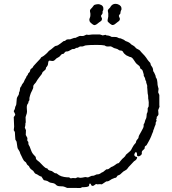

<svg xmlns="http://www.w3.org/2000/svg" viewBox="-20 -941 872 975"><path d="M564 -38.1 551.8 -33.2Q545.9 -31.2 539.6 -26.4Q530.8 -20 524.9 -20H520Q498 -5.4 497.1 -4.9L488.3 -5.9L474.1 -4.9L467.8 -6.8Q466.8 -6.8 460.4 -1.5Q454.1 3.9 449.2 2.9Q444.3 2 443.4 -1Q441.9 -3.9 440.4 -6.8Q439 -9.8 436 -8.8Q433.1 -7.8 433.1 -3.9L432.1 2.9Q427.7 9.8 397 9.8L390.1 13.2Q389.2 14.2 376 13.7Q362.8 13.2 361.8 13.2H320.8Q317.9 11.7 310.5 8.8Q303.7 5.9 297.9 5.4Q292 4.9 286.6 4.9Q271 4.9 264.6 -2.4Q257.8 -9.8 248 -11.2Q233.9 -12.7 227.5 -17.6Q221.2 -22.5 213.4 -23.9Q206.1 -24.9 203.1 -25.9Q200.2 -28.3 196.3 -35.2Q192.4 -42 189.9 -44.9L184.1 -45.9Q180.7 -47.9 174.8 -51.3Q168.9 -54.7 168 -55.7Q167 -56.6 162.6 -57.6Q158.2 -59.1 154.3 -64.9Q150.9 -71.3 148.9 -73.2Q147 -75.2 141.6 -78.6Q131.8 -85 127 -97.2Q125 -99.1 121.6 -101.6Q116.7 -105 114.7 -110.8Q112.8 -116.7 108.4 -119.1Q104 -122.1 102.1 -124Q94.7 -135.3 90.8 -145Q86.9 -154.3 85.4 -156.2Q83.5 -158.2 82 -164.6Q80.6 -170.4 76.7 -176.3Q72.3 -182.1 70.3 -186.5Q68.4 -190.9 66.9 -203.6Q64.9 -216.3 64.5 -219.7Q64 -223.1 62.5 -224.6Q61 -226.1 58.1 -231.9Q57.1 -238.8 56.6 -251.5Q56.2 -264.2 55.7 -268.6Q55.2 -272.9 49.8 -279.8L51.8 -297.9L49.8 -346.2L57.1 -356.9Q58.1 -360.4 54.2 -367.2Q50.3 -374 49.8 -377L55.2 -387.2Q56.2 -389.2 56.6 -394Q57.1 -398.9 59.1 -401.9Q64 -409.2 64 -425.8Q64 -442.4 68.8 -449.7Q76.2 -460.9 76.2 -464.4V-469.7L80.1 -479Q81.1 -481 81.5 -489.3Q82 -497.6 88.9 -503.9Q88.9 -505.9 89.8 -507.8Q90.8 -509.8 91.8 -511.7Q93.3 -514.6 96.7 -518.6Q100.1 -521.5 102.5 -528.3Q105 -535.2 109.4 -542Q113.8 -548.8 113.8 -550.8L115.2 -554.2Q115.2 -555.2 121.1 -561Q121.1 -565.9 124.5 -569.3Q127.9 -572.3 129.4 -574.2Q132.8 -578.1 133.3 -584Q134.3 -589.8 138.7 -592.3Q145.5 -596.2 147 -600.1Q148.4 -604.5 155.3 -611.3Q162.1 -618.2 166 -623Q169.9 -627 174.3 -631.8Q178.7 -636.7 182.6 -640.6Q186.5 -644.5 189 -649.9Q191.9 -651.9 196.3 -653.8Q201.2 -656.2 203.1 -658.2Q205.1 -660.2 212.4 -666Q219.7 -671.9 224.1 -677.7Q228 -683.1 233.9 -686.5Q239.7 -689.9 249.5 -698.7Q258.8 -708 266.1 -708.5Q272.9 -709 286.6 -719.7Q299.8 -730 301.8 -731.4Q303.7 -732.9 306.6 -732.9Q309.1 -732.9 310.1 -733.4Q313 -735.4 315.9 -738.3Q318.8 -741.2 326.7 -741.2H335.9L355 -748Q356 -749 358.9 -748.5Q361.8 -748 363.8 -749L382.8 -757.8Q386.7 -758.8 393.6 -758.3Q400.4 -757.8 404.8 -758.8L418.9 -765.1Q432.1 -762.7 437.5 -764.6Q442.9 -766.1 462.9 -766.1H483.9Q488.3 -766.1 491.7 -764.6Q495.1 -763.2 497.6 -762.7Q500 -762.2 501 -761.2L516.1 -764.2L521 -761.2Q534.7 -761.2 545.9 -753.9Q549.8 -752.9 561 -753.4Q572.3 -753.9 578.1 -750Q583.5 -746.1 592.8 -746.1L606 -740.2Q607.9 -740.2 611.3 -737.3Q615.2 -734.4 617.2 -732.9Q619.1 -731.9 622.1 -731Q638.2 -725.6 646 -715.8Q664.6 -705.1 665.5 -702.6Q667 -700.2 669.9 -697.3Q672.9 -694.3 680.2 -690.9Q687 -688 690.9 -684.1Q694.8 -679.7 696.8 -676.8Q698.7 -673.8 706.5 -666.5Q714.4 -659.2 722.7 -647.5Q730.5 -635.3 735.4 -629.9Q740.2 -625 742.2 -622.6Q744.1 -620.1 744.6 -616.2Q745.1 -612.3 746.1 -610.4Q747.1 -608.4 752 -601.6Q757.8 -593.8 757.8 -580.1Q762.2 -575.7 770 -556.2L771 -548.8Q772 -546.9 773.4 -544.9Q778.3 -538.1 779.3 -522.9Q779.8 -507.8 782.2 -501Q784.2 -494.1 785.2 -490.2L783.2 -472.2L789.1 -459V-407.2L790 -398.9L783.2 -381.8Q783.2 -378.9 784.2 -370.1Q785.2 -361.3 784.2 -357.9Q783.2 -354.5 775.9 -347.2Q775.9 -343.3 775.9 -339.8L772.9 -335Q772.9 -334 774.4 -330.6Q775.9 -327.1 773.4 -323.7Q769.5 -318.4 770.5 -314Q771.5 -310.1 767.1 -301.8Q763.2 -293 763.2 -290.5L757.8 -276.9V-273.9L751 -257.8Q750 -256.8 750 -254.4L746.1 -245.1Q744.6 -241.2 741.2 -234.4Q737.3 -228 734.4 -221.7Q731.4 -215.8 729.5 -212.9Q727.5 -210 725.6 -206.1Q724.1 -202.1 719.2 -200.2Q714.8 -197.8 714.8 -192.4Q714.8 -187 713.4 -185.1Q711.9 -183.1 706.5 -178.7Q698.7 -172.4 700.2 -165Q701.7 -157.7 694.3 -151.9Q687 -146 681.2 -147.5Q675.3 -148.9 675.8 -154.3Q676.8 -160.2 673.3 -166.5Q669.9 -172.9 664.1 -162.1Q658.2 -151.4 668 -146Q668 -145 670.4 -145Q679.2 -145 675.3 -136.7Q671.4 -128.4 666 -125.5Q661.1 -123 659.2 -120.6Q657.2 -118.2 653.3 -114.3Q649.4 -110.4 646 -106.4Q642.1 -102.1 637.7 -97.7Q632.8 -93.3 628.4 -86.4Q624 -79.6 616.2 -75.7Q606.4 -71.3 599.1 -63.5Q591.3 -55.2 585.9 -52.7Q580.1 -50.8 578.1 -49.8Q576.2 -48.8 573.7 -44.4Q571.3 -40 567.9 -38.1ZM639.2 -651.9Q622.6 -660.2 621.1 -660.2Q608.9 -668.9 605.5 -676.3Q601.6 -684.1 594.7 -684.1Q585.9 -684.1 582 -688Q578.1 -691.9 568.8 -694.3Q559.6 -696.3 557.6 -697.8Q554.7 -699.2 550.8 -701.7Q546.9 -704.1 543.9 -705.1Q541 -706.1 532.2 -705.1Q518.6 -703.6 512.2 -710Q500 -712.9 471.7 -712.9Q443.4 -712.9 440.4 -712.4Q438 -711.9 425.3 -711.4Q412.6 -710.9 407.2 -708Q401.9 -705.1 397.5 -705.1H386.2L374 -698.2H370.1Q366.2 -698.2 362.8 -695.3Q358.4 -691.4 352.5 -691.9H347.2Q337.4 -687 331.1 -683.1Q325.2 -679.2 318.8 -679.7Q312.5 -680.2 308.6 -674.8Q304.7 -668.9 302.7 -668Q300.8 -667 297.9 -667Q293 -667 287.6 -659.7Q282.2 -652.3 275.4 -649.4Q266.6 -646 259.8 -637.7Q252.4 -629.4 241.7 -631.8Q231 -633.8 229 -632.8Q224.1 -627.9 224.1 -618.2Q224.1 -608.4 213.9 -598.1Q212.9 -595.7 212.9 -592.8Q212.9 -587.9 204.1 -581.5Q195.3 -575.2 194.3 -570.8Q193.8 -566.9 191.4 -564Q189 -561 178.2 -546.9Q167.5 -532.7 165 -527.3Q163.1 -522.5 156.2 -515.6Q147.9 -506.8 148.9 -500.5Q149.9 -494.1 143.1 -481.4Q135.7 -468.3 132.8 -457Q129.9 -445.8 129.4 -443.8Q128.9 -441.9 129.4 -438Q129.9 -434.1 129.4 -432.6Q128.9 -431.2 127 -428.7Q124 -424.8 124 -421.4V-418Q114.3 -408.2 116.2 -390.1Q118.2 -372.1 116.2 -366.2L109.9 -346.2L110.8 -319.8L108.9 -314V-307.6Q108.9 -303.2 106 -293L111.8 -279.8L110.8 -255.9L119.1 -240.2Q119.1 -238.3 118.7 -233.4Q118.2 -228.5 119.1 -226.1Q120.1 -224.1 122.1 -222.2Q124 -220.7 124 -218.8V-212.9Q124 -207.5 127 -203.1Q129.9 -199.2 130.9 -196.3L135.7 -183.1Q140.6 -167.5 148.9 -157.7Q158.2 -147.9 160.2 -145.5Q162.1 -143.1 162.1 -138.7Q162.1 -134.3 165 -130.9Q168 -127.4 180.2 -118.2Q205.1 -91.8 210.4 -88.9Q215.8 -85.9 220.2 -85.9Q225.1 -76.2 234.4 -74.7Q243.7 -73.7 250.5 -67.4Q257.8 -61 262.2 -61Q266.1 -61 267.6 -60.5Q269 -60.1 270 -58.6Q271 -57.1 280.3 -51.3Q289.6 -45.4 305.2 -42.5Q321.3 -40 325.2 -40.5Q329.1 -41 330.6 -40.5Q332 -40 334.5 -38.1Q336.9 -36.1 338.9 -35.2L350.1 -37.1L363.8 -36.1L373 -40Q376 -41 379.9 -39.6Q383.8 -38.1 389.6 -38.1Q395.5 -38.1 413.1 -42L426.8 -40L444.8 -47.9Q457 -47.9 461.9 -51.3Q469.7 -56.2 475.6 -55.7Q481.9 -55.2 488.8 -59.6Q495.1 -64 496.6 -64.9Q498 -65.9 501.5 -66.9Q504.9 -67.9 505.9 -69.8L520 -81.1H524.9Q530.3 -81.1 537.6 -87.4Q544.9 -93.8 548.3 -94.2Q551.8 -94.7 562 -101.6Q571.3 -108.9 574.2 -110.4Q577.1 -111.8 579.6 -111.8Q582 -111.8 584 -113.8Q585.9 -116.2 593.8 -126Q601.6 -135.7 608.9 -141.1Q615.7 -146.5 620.1 -155.8Q623 -159.2 630.9 -165Q638.7 -170.9 642.6 -175.3Q646.5 -179.7 651.4 -190.4Q657.2 -201.2 659.2 -203.6Q661.1 -206.1 663.1 -208.5Q665 -210.9 668 -213.9Q670.9 -216.8 670.9 -221.2Q670.9 -225.6 676.8 -232.4Q682.6 -238.3 683.1 -241.2Q684.1 -244.1 684.1 -246.6Q684.1 -251 697.3 -272.9Q710.4 -294.9 709.5 -301.8Q709 -308.6 710 -310.5Q710.9 -312 712.4 -314Q713.9 -315.9 713.9 -316.9L717.8 -331.1Q723.1 -340.3 723.6 -345.7Q724.1 -351.1 724.6 -355Q725.1 -358.9 725.1 -362.8Q730 -372.1 730 -377.9V-391.1L734.9 -400.9Q736.3 -426.3 733.9 -433.6Q731.9 -440.9 732.4 -448.2Q732.9 -455.6 730 -465.8L728 -492.2Q727.1 -493.2 727.5 -499.5Q728 -505.9 727.1 -507.8L723.1 -520Q722.2 -521 722.2 -523.9V-527.8Q716.8 -535.6 717.3 -539.1Q717.8 -543.9 710 -556.2V-563Q704.6 -585.4 700.2 -587.9Q695.3 -590.3 692.9 -592.8Q691.9 -594.7 690.9 -599.6Q689.5 -606 679.7 -612.3Q669.9 -618.7 660.2 -635.3Q650.4 -651.9 639.2 -651.9ZM585.9 -853.5Q588.9 -848.1 588.9 -845.2Q588.9 -841.8 587.4 -838.9Q585.9 -835.9 584.5 -834.5Q583 -833 579.1 -830.6Q575.2 -828.1 567.4 -821.3Q559.6 -814.5 553.7 -814Q547.9 -813 539.1 -820.3Q530.3 -827.6 527.3 -831.5Q524.4 -835.4 529.8 -856.9V-873Q526.9 -886.2 527.8 -889.6Q528.8 -893.1 539.1 -902.8Q551.3 -926.8 577.1 -919.9Q598.1 -913.1 597.2 -894Q591.8 -882.8 591.8 -877.9Q591.8 -873 590.8 -871.6Q589.8 -870.1 587.4 -867.7Q585 -865.2 584 -862.3Q583 -859.4 585.9 -853.5ZM501 -877Q501 -871.1 497.6 -867.7Q494.1 -864.3 493.2 -861.3Q492.2 -858.4 495.1 -853.5Q498 -848.1 498 -845.2Q498 -842.3 496.6 -838.9Q495.1 -835.4 489.3 -831.5Q483.4 -828.1 475.6 -821.3Q467.8 -814.5 460.9 -813.5Q454.1 -812 437 -829.1Q431.6 -839.8 435.1 -847.7Q439 -855.5 439 -863.3V-872.1Q436 -885.3 437 -888.7Q437.5 -892.1 443.4 -897.9Q449.2 -903.3 452.1 -908.2Q455.1 -913.1 457.5 -915Q460 -917 469.7 -918.9Q479.5 -920.9 485.8 -918.9Q506.8 -913.1 504.9 -894Q504.9 -889.6 501 -883.8Z"/></svg>

Font: AntiqueNobleLightItalic
Style: LightItalic
Weight: 400
Version: Version 001.000